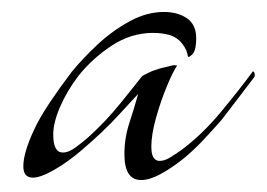

<svg xmlns="http://www.w3.org/2000/svg" viewBox="-20 -292 446 321"><path d="M216 9Q188 9 188 -34Q188 -61 196 -85.5Q204 -110 211 -135Q195 -118 180.5 -102Q166 -86 149 -70Q133 -55 116 -40.5Q99 -26 82 -15Q51 5 35 5Q19 5 19 -14Q19 -36 36 -73Q46 -95 63.5 -121Q81 -147 100 -172Q118 -194 142.5 -217Q167 -240 196 -256Q225 -272 254 -272Q277 -272 292.5 -261.5Q308 -251 308 -228Q308 -204 299 -199Q296 -196 295 -197Q294 -198 294 -198Q293 -208 285 -218.5Q277 -229 265 -233Q252 -237 236 -237Q199 -237 166.5 -215.5Q134 -194 111 -165Q92 -140 80.5 -113.5Q69 -87 69 -67Q69 -37 85 -37Q95 -37 107 -46Q119 -55 127 -62Q156 -88 181.5 -119.5Q207 -151 217 -164Q219 -166 228.5 -170.5Q238 -175 249 -178L270 -183Q276 -183 276 -182Q270 -174 259.5 -149Q249 -124 241 -95.5Q233 -67 233 -47Q233 -31 239 -26Q242 -23 247 -23Q255 -23 264 -28.5Q273 -34 283 -41Q318 -67 349.5 -105Q381 -143 403 -173Q403 -173 405 -171Q407 -166 405 -163Q392 -146 378 -127.5Q364 -109 350 -91Q335 -74 319.5 -57.5Q304 -41 287 -27Q267 -11 248.5 -1Q230 9 216 9Z"/></svg>

Font: Grey Qo
Style: Regular
Weight: 400
Designer: Robert E. Leuschke
Foundry: Robert E. Leuschke
Version: Version 2.010